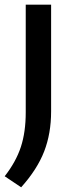

<svg xmlns="http://www.w3.org/2000/svg" viewBox="-33 -564 314 817"><path d="M57 233 -13 186Q35 124.5 55.8 61.2Q76.5 -2 76.5 -86V-544H184.5V-90.5Q184.5 4 155 80.2Q125.5 156.5 57 233Z"/></svg>

Font: Encode Sans SmExp Md
Style: Regular
Weight: 500
Width: 6
Designer: Multiple Designers
Foundry: Impallari Type
Version: Version 3.002; ttfautohint (v1.8.3) -l 8 -r 50 -G 200 -x 14 